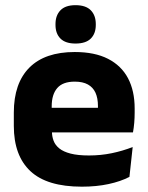

<svg xmlns="http://www.w3.org/2000/svg" viewBox="-20 -706 570 739"><path d="M295 12.5Q160.9 12.5 97.1 -47.2Q33.2 -107 33.2 -221.4V-272.5Q33.2 -385.7 93.1 -445.8Q152.9 -505.8 267.7 -505.8Q344.5 -505.8 395.6 -479.7Q446.8 -453.6 472.6 -405.1Q498.3 -356.5 498.3 -288.5V-272.1Q498.3 -253 496.7 -233.3Q495 -213.5 491.8 -196.4H354.1Q355.8 -225.6 356.4 -251.4Q357 -277.2 357 -297.9Q357 -328.3 347.5 -349.2Q337.9 -370 318.2 -380.9Q298.5 -391.8 267.7 -391.8Q221.7 -391.8 200.4 -367.1Q179 -342.4 179 -296.9V-252L179.9 -235.3V-200.5Q179.9 -181.3 186.2 -164.4Q192.5 -147.5 208.3 -134.7Q224.2 -121.9 251.9 -114.8Q279.7 -107.6 322.6 -107.6Q367.9 -107.6 410 -116.3Q452.1 -125 490.7 -140.1L478.2 -25.2Q444.2 -7.5 397.6 2.5Q351.1 12.5 295 12.5ZM114.2 -196.4V-291.2H461V-196.4ZM270.7 -538.4Q231.7 -538.4 212.7 -557.6Q193.6 -576.8 193.6 -610V-613.3Q193.6 -646.7 212.7 -666.4Q231.7 -686.1 270.7 -686.1Q310.2 -686.1 329.5 -666.4Q348.7 -646.7 348.7 -613.3V-610Q348.7 -576.8 329.5 -557.6Q310.2 -538.4 270.7 -538.4Z"/></svg>

Font: Anek Latin Medium
Style: Regular
Weight: 500
Designer: Yesha Goshar
Foundry: Ek Type
Version: Version 1.003